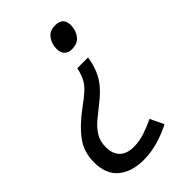

<svg xmlns="http://www.w3.org/2000/svg" viewBox="-244 -625 897 897"><g transform="rotate(-45 204.5 -176.0)"><path d="M306 -330Q299 -287 285.5 -255Q272 -223 248.5 -195.5Q225 -168 189 -140Q157 -115 129.5 -92Q102 -69 85 -41Q68 -13 68 25Q68 69 92 93Q116 117 162 117Q200 117 236.5 104.5Q273 92 306 76L338 143Q297 165 248 179Q199 193 152 193Q73 193 26 154Q-21 115 -21 36Q-21 -31 15.5 -81Q52 -131 122 -183Q161 -211 182.5 -231Q204 -251 215.5 -273Q227 -295 235 -330ZM304 -545Q356 -545 356 -493Q356 -460 337.5 -435Q319 -410 279 -410Q257 -410 243.5 -423.5Q230 -437 230 -463Q230 -494 248 -519.5Q266 -545 304 -545Z"/></g></svg>

Font: Noto Sans IKEA
Style: Italic
Weight: 400
Italic angle: -12°
Designer: Monotype Design Team
Foundry: Monotype Imaging Inc.
Version: Version 2.001